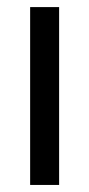

<svg xmlns="http://www.w3.org/2000/svg" viewBox="-20 -524 253 544"><path d="M65.4 0H147.5V-503.9H65.4Z"/></svg>

Font: Wanted Sans
Style: Regular
Weight: 400
Designer: Original Design by Kil Hyung-jin and Kang Hanbin, Wanted Lab, Inc; Hangeul from Source Han Sans by Jang Soo-young and Ka
Foundry: Wanted Lab, Inc.
Version: Version 1.001;Glyphs 3.2 (3227)